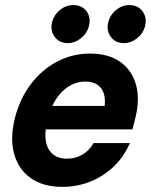

<svg xmlns="http://www.w3.org/2000/svg" viewBox="-20 -719 588 749"><path d="M223.3 10Q148.3 10 100 -24.2Q51.7 -58.3 35 -119.2Q18.3 -180 38.3 -259.2Q57.5 -334.2 100.4 -390.8Q143.3 -447.5 202.9 -478.8Q262.5 -510 331.7 -510Q403.3 -510 449.2 -477.5Q495 -445 510.8 -387.5Q526.7 -330 506.7 -253.3L496.7 -214.2H158.3Q152.5 -159.2 174.6 -129.6Q196.7 -100 241.7 -100Q275 -100 302.1 -116.2Q329.2 -132.5 345 -160.8H486.7Q452.5 -81.7 381.2 -35.8Q310 10 223.3 10ZM184.2 -305.8H388.3Q393.3 -351.7 373.3 -376.2Q353.3 -400.8 313.3 -400.8Q273.3 -400.8 239.6 -376.2Q205.8 -351.7 184.2 -305.8ZM463.3 -550.8Q430 -550.8 412.1 -575.4Q394.2 -600 402.5 -633.3Q410 -661.7 433.3 -680.4Q456.7 -699.2 484.2 -699.2Q518.3 -699.2 536.2 -674.6Q554.2 -650 545.8 -616.7Q538.3 -588.3 514.6 -569.6Q490.8 -550.8 463.3 -550.8ZM244.2 -550.8Q211.7 -550.8 193.3 -575.4Q175 -600 183.3 -633.3Q190.8 -661.7 214.2 -680.4Q237.5 -699.2 265.8 -699.2Q300 -699.2 317.9 -674.6Q335.8 -650 326.7 -616.7Q319.2 -588.3 295.4 -569.6Q271.7 -550.8 244.2 -550.8Z"/></svg>

Font: Funnel Sans
Style: Bold Italic
Weight: 700
Italic angle: -14.036°
Designer: NORD ID, Kristian Moeller
Foundry: Dicotype
Version: Version 1.000